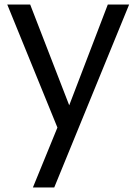

<svg xmlns="http://www.w3.org/2000/svg" viewBox="-20 -568 603 846"><path d="M549 -548 219 258H125L233 -6L12 -548H113L285 -104L455 -548Z"/></svg>

Font: MSTAGE
Style: Regular
Weight: 400
Designer: Ninad Kale (Devanagari), Jonny Pinhorn (Latin)
Foundry: Indian Type Foundry
Version: 4.004